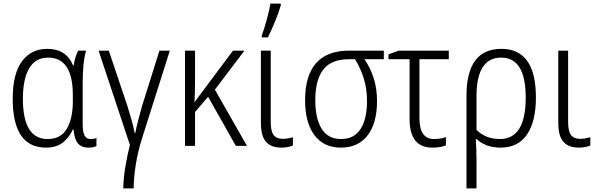

<svg xmlns="http://www.w3.org/2000/svg" viewBox="-20 -815 3336 1073"><path d="M237 10Q297 10 333 -20Q369 -50 387 -91H391Q396 -36 416 -13Q436 10 475 10Q503 10 519 1V-44Q506 -38 486 -38Q464 -38 453 -57Q442 -76 442 -123V-348Q442 -467 461 -532H417Q398 -495 392 -450H388Q350 -542 244 -542Q154 -542 102.5 -472Q51 -402 51 -263Q51 10 237 10ZM246 -38Q108 -38 108 -263Q108 -373 143 -433Q178 -493 249 -493Q387 -493 387 -284V-249Q387 -153 353.5 -95.5Q320 -38 246 -38Z M929 -532H871L774 -223Q762 -181 752 -142Q742 -103 736 -71H733Q727 -103 715.5 -143Q704 -183 692 -223L588 -532H531L706 -5Q693 44 681 115Q669 186 669 238H727Q727 180 738.5 107Q750 34 772 -36Z M1346 -532H1282L1108 -299Q1098 -286 1088 -272.5Q1078 -259 1068 -244H1067Q1070 -306 1070 -380V-532H1014V0H1070V-189L1143 -274L1298 0H1360L1181 -314Z M1493 -532H1438V-130Q1438 -53 1467.5 -21.5Q1497 10 1551 10Q1591 10 1617 -2V-48Q1607 -45 1591.5 -42Q1576 -39 1560 -39Q1526 -39 1509.5 -60Q1493 -81 1493 -133ZM1443 -606H1477Q1496 -644 1517 -695Q1538 -746 1549 -784V-795H1491Q1486 -760 1470.5 -704Q1455 -648 1443 -617Z M2087 -249Q2087 -321 2068.5 -378Q2050 -435 2017 -484H2125V-532H1932Q1685 -532 1685 -254Q1685 -130 1737 -60Q1789 10 1885 10Q1982 10 2034.5 -58.5Q2087 -127 2087 -249ZM1742 -255Q1742 -368 1786.5 -426Q1831 -484 1930 -484H1964Q1996 -432 2013.5 -375Q2031 -318 2031 -250Q2031 -150 1995 -94Q1959 -38 1886 -38Q1813 -38 1777.5 -95.5Q1742 -153 1742 -255Z M2488 -532H2208L2151 -511V-484H2269V-149Q2269 10 2396 10Q2444 10 2472 -3V-49Q2442 -38 2405 -38Q2324 -38 2324 -155V-484H2488Z M2781 -493Q2918 -493 2918 -270Q2918 -38 2774 -38Q2694 -38 2643 -89V-278Q2643 -493 2781 -493ZM2975 -270Q2975 -542 2782 -542Q2587 -542 2587 -280V238H2643V85Q2643 54 2642 23.5Q2641 -7 2639 -38H2643Q2696 10 2778 10Q2875 10 2925 -63Q2975 -136 2975 -270Z M3155 -532H3100V-130Q3100 -53 3129.5 -21.5Q3159 10 3213 10Q3253 10 3279 -2V-48Q3269 -45 3253.5 -42Q3238 -39 3222 -39Q3188 -39 3171.5 -60Q3155 -81 3155 -133Z"/></svg>

Font: Noto Sans UI SemiCondensed Light
Style: Regular
Weight: 300
Width: 4
Designer: Monotype Design Team
Foundry: Monotype Imaging Inc.
Version: Version 1.901